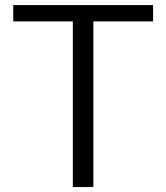

<svg xmlns="http://www.w3.org/2000/svg" viewBox="-20 -746 656 758"><path d="M584.4 -725.9H32.2V-661.5H259.9H267.5V-653.9V-7.6H348.6V-653.9V-661.5H356.2H584.4Z"/></svg>

Font: Vazir FD Light
Style: Regular
Weight: 300
Foundry: DejaVu fonts team - Redesigned by Saber Rastikerdar
Version: Version 21.10;October 20, 2019;FontCreator 12.0.0.2547 64-bi